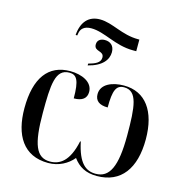

<svg xmlns="http://www.w3.org/2000/svg" viewBox="-126 -1005 1090 1132"><g transform="rotate(15 418.5 -438.5)"><path d="M230 -761H240L242 -773C246 -802 266 -823 310 -823C392 -823 469 -761 580 -761H600V-832H593C491 -832 424 -887 346 -887C276 -887 236 -841 230 -761ZM345 -617V-606C430 -627 463 -672 463 -718C463 -758 438 -777 405 -777C380 -777 359 -765 359 -738C359 -693 417 -716 417 -673C417 -641 385 -628 345 -617ZM268 10C333 10 386 -20 420 -61C454 -15 497 10 565 10C713 10 789 -96 789 -273C789 -445 715 -547 583 -547C513 -547 445 -520 445 -458C445 -418 471 -397 523 -397C523 -503 539 -537 587 -537C668 -537 677 -443 677 -267C677 -76 639 -1 555 -1C496 -1 449 -34 422 -162H418C391 -34 335 -1 276 -1C192 -1 162 -76 162 -267C162 -440 167 -537 253 -537C297 -537 316 -508 316 -397C368 -397 394 -418 394 -457C394 -517 327 -547 255 -547C123 -547 50 -452 50 -266C50 -103 116 10 268 10Z"/></g></svg>

Font: Noto Serif Display Medium
Style: Regular
Weight: 500
Designer: Monotype Design Team
Foundry: Monotype Imaging Inc.
Version: Version 2.009